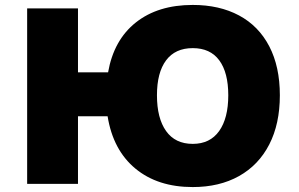

<svg xmlns="http://www.w3.org/2000/svg" viewBox="-20 -745 1211 778"><path d="M416 -274H296V0H90V-711H296V-452H418Q441 -583 530.5 -654Q620 -725 761 -725Q869 -725 948.5 -682.5Q1028 -640 1071 -557.5Q1114 -475 1114 -359Q1114 -243 1071 -159.5Q1028 -76 948.5 -31.5Q869 13 761 13Q619 13 528.5 -62Q438 -137 416 -274ZM905 -359Q905 -451 868.5 -500.5Q832 -550 761 -550Q690 -550 653 -500.5Q616 -451 616 -359Q616 -266 653 -214Q690 -162 761 -162Q831 -162 868 -214Q905 -266 905 -359Z"/></svg>

Font: Nebula Sans Black
Style: Regular
Weight: 900
Designer: Paul D. Hunt for Adobe (as Source Sans)
Foundry: Nebula Entertainment & Broadcasting LLC
Version: Version 1.010